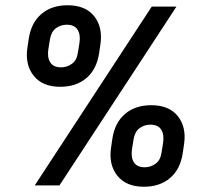

<svg xmlns="http://www.w3.org/2000/svg" viewBox="-20 -705 774 730"><path d="M357 -504Q348 -442 309 -408.5Q270 -375 209 -375Q142 -375 108.5 -416.5Q75 -458 84 -522L89 -556Q98 -618 137 -651.5Q176 -685 237 -685Q305 -685 338 -643.5Q371 -602 362 -538ZM557 -680H651L206 0H112ZM276 -504 282 -541Q287 -573 275 -592Q263 -611 234 -611Q211 -611 193 -598Q175 -585 170 -556L164 -519Q159 -487 171 -468Q183 -449 212 -449Q235 -449 253.5 -462.5Q272 -476 276 -504ZM675 -124Q666 -62 627 -28.5Q588 5 527 5Q460 5 426.5 -36.5Q393 -78 402 -142L407 -176Q416 -238 455 -271.5Q494 -305 555 -305Q623 -305 656 -263.5Q689 -222 680 -158ZM594 -124 600 -161Q605 -193 593 -212Q581 -231 552 -231Q529 -231 511 -218Q493 -205 488 -176L482 -139Q477 -107 489 -88Q501 -69 530 -69Q553 -69 571.5 -82.5Q590 -96 594 -124Z"/></svg>

Font: Inria Sans
Style: Bold Italic
Weight: 700
Italic angle: -10°
Designer: Black Foundry Team
Foundry: Black Foundry
Version: Version 1.2; ttfautohint (v1.8.3)